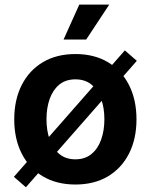

<svg xmlns="http://www.w3.org/2000/svg" viewBox="-20 -786 651 829"><path d="M305.7 10.7Q224.6 10.7 165.3 -24.4Q106 -59.6 73.7 -123Q41.5 -186.5 41.5 -270.5Q41.5 -355 73.7 -418.7Q106 -482.4 165.3 -517.6Q224.6 -552.7 305.7 -552.7Q386.7 -552.7 445.8 -517.6Q504.9 -482.4 537.1 -418.7Q569.3 -355 569.3 -270.5Q569.3 -186.5 537.1 -123Q504.9 -59.6 445.8 -24.4Q386.7 10.7 305.7 10.7ZM305.7 -98.1Q347.2 -98.1 375 -121.1Q402.8 -144 416.7 -183.1Q430.7 -222.2 430.7 -271Q430.7 -319.8 416.7 -358.9Q402.8 -397.9 375 -420.7Q347.2 -443.4 305.7 -443.4Q263.7 -443.4 236.1 -420.7Q208.5 -397.9 194.6 -359.1Q180.7 -320.3 180.7 -271Q180.7 -222.2 194.6 -183.1Q208.5 -144 236.1 -121.1Q263.7 -98.1 305.7 -98.1ZM91.8 22.5 40 -22.5 519 -568.4 570.8 -523.4ZM254.4 -615.2 322.3 -766.1H451.7L352.1 -615.2Z"/></svg>

Font: Inter
Style: 650
Weight: 650
Designer: Rasmus Andersson
Foundry: rsms
Version: Version 4.001;git-66647c0bb